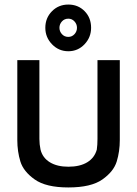

<svg xmlns="http://www.w3.org/2000/svg" viewBox="-20 -814 602 843"><path d="M56 0ZM506 -199V-550H408V-204Q408 -178 405 -157Q395 -121 363 -101.5Q331 -82 280 -82Q231 -82 199 -101.5Q167 -121 158 -157Q153 -180 153 -204V-550H56V-199Q56 -149 69.5 -105Q83 -61 132.5 -26Q182 9 280 9Q380 9 429.5 -26Q479 -61 492.5 -105Q506 -149 506 -199ZM280 -794Q237 -794 208 -764.5Q179 -735 179 -692Q179 -650 208.5 -619.5Q238 -589 280 -589Q322 -589 351 -619.5Q380 -650 380 -692Q380 -736 351.5 -765Q323 -794 280 -794ZM318 -692Q318 -676 307 -664Q296 -652 280 -652Q263 -652 252 -664Q241 -676 241 -692Q241 -708 252 -720Q263 -732 280 -732Q296 -732 307 -720Q318 -708 318 -692Z"/></svg>

Font: Cambay Devanagari
Style: Regular
Weight: 700
Designer: Pooja Saxena
Foundry: Pooja Saxena
Version: Version 1.095;PS 001.095;hotconv 1.0.70;makeotf.lib2.5.58329